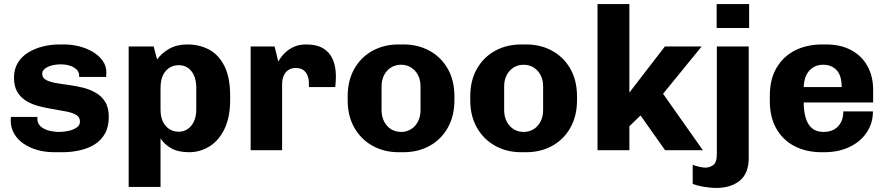

<svg xmlns="http://www.w3.org/2000/svg" viewBox="-20 -740 4363 946"><path d="M249 10Q203 10 164 -1Q125 -12 95.5 -32.5Q66 -53 49.5 -81.5Q33 -110 33 -145Q33 -150 33 -154Q33 -158 34 -164H165Q164 -162 164 -160Q164 -158 164 -156Q164 -132 180 -117.5Q196 -103 221 -96.5Q246 -90 273 -90Q293 -90 316.5 -95Q340 -100 357 -111Q374 -122 374 -141Q374 -162 356.5 -173Q339 -184 310 -190Q281 -196 246.5 -201.5Q212 -207 177 -215.5Q142 -224 113 -240.5Q84 -257 66.5 -285Q49 -313 49 -358Q49 -399 67.5 -430Q86 -461 118.5 -481Q151 -501 191 -511Q231 -521 273 -521H296Q334 -521 371 -511.5Q408 -502 438 -484Q468 -466 486 -440.5Q504 -415 504 -384Q504 -378 503.5 -371.5Q503 -365 503 -361H370V-369Q370 -379 364 -389Q358 -399 346 -406.5Q334 -414 317.5 -418.5Q301 -423 279 -423Q261 -423 244 -419.5Q227 -416 214.5 -410Q202 -404 195 -395.5Q188 -387 188 -377Q188 -357 205.5 -347Q223 -337 252.5 -331.5Q282 -326 317 -321.5Q352 -317 387 -308.5Q422 -300 451 -283.5Q480 -267 498 -238.5Q516 -210 516 -164Q516 -115 497 -81.5Q478 -48 445.5 -28Q413 -8 372 1Q331 10 287 10Z M614 181V-511H737L754 -447Q776 -478 813.5 -499.5Q851 -521 903 -521Q963 -521 1010.5 -495.5Q1058 -470 1086 -414Q1114 -358 1114 -268V-247Q1114 -162 1086 -104.5Q1058 -47 1012 -18.5Q966 10 912 10Q858 10 823.5 -9.5Q789 -29 771 -58V181ZM860 -91Q885 -91 904.5 -104Q924 -117 935.5 -141.5Q947 -166 947 -199V-307Q947 -344 935.5 -369Q924 -394 904.5 -406.5Q885 -419 860 -419Q836 -419 815.5 -406.5Q795 -394 783 -369.5Q771 -345 771 -307V-199Q771 -165 782.5 -141Q794 -117 814.5 -104Q835 -91 860 -91Z M1215 0V-511H1333L1351 -437Q1354 -441 1362.5 -454.5Q1371 -468 1388 -483.5Q1405 -499 1430 -510Q1455 -521 1489 -521Q1540 -521 1572 -502Q1604 -483 1619.5 -447.5Q1635 -412 1635 -363Q1635 -352 1634 -337.5Q1633 -323 1632 -311H1502V-333Q1502 -350 1495.5 -367Q1489 -384 1475 -394.5Q1461 -405 1437 -405Q1419 -405 1406 -398Q1393 -391 1385 -379.5Q1377 -368 1373.5 -354.5Q1370 -341 1370 -327V0Z M1944 10Q1872 10 1815 -22Q1758 -54 1725.5 -111.5Q1693 -169 1693 -246V-265Q1693 -343 1725.5 -400.5Q1758 -458 1815 -489.5Q1872 -521 1944 -521H1968Q2040 -521 2097 -489.5Q2154 -458 2186.5 -400.5Q2219 -343 2219 -265V-246Q2219 -169 2186.5 -111Q2154 -53 2097 -21.5Q2040 10 1968 10ZM1956 -90Q1983 -90 2004.5 -103Q2026 -116 2039 -140.5Q2052 -165 2052 -198V-313Q2052 -347 2039 -371Q2026 -395 2004.5 -408Q1983 -421 1956 -421Q1929 -421 1907.5 -408Q1886 -395 1873 -371Q1860 -347 1860 -313V-198Q1860 -165 1873 -140.5Q1886 -116 1907.5 -103Q1929 -90 1956 -90Z M2548 10Q2476 10 2419 -22Q2362 -54 2329.5 -111.5Q2297 -169 2297 -246V-265Q2297 -343 2329.5 -400.5Q2362 -458 2419 -489.5Q2476 -521 2548 -521H2572Q2644 -521 2701 -489.5Q2758 -458 2790.5 -400.5Q2823 -343 2823 -265V-246Q2823 -169 2790.5 -111Q2758 -53 2701 -21.5Q2644 10 2572 10ZM2560 -90Q2587 -90 2608.5 -103Q2630 -116 2643 -140.5Q2656 -165 2656 -198V-313Q2656 -347 2643 -371Q2630 -395 2608.5 -408Q2587 -421 2560 -421Q2533 -421 2511.5 -408Q2490 -395 2477 -371Q2464 -347 2464 -313V-198Q2464 -165 2477 -140.5Q2490 -116 2511.5 -103Q2533 -90 2560 -90Z M2924 0V-720H3081V-284L3256 -511H3437L3247 -278L3443 0H3257L3136 -171L3081 -118V0Z M3509 186Q3493 186 3471 183.5Q3449 181 3428 176.5Q3407 172 3393 166V72Q3405 77 3424.5 81.5Q3444 86 3455 86Q3476 86 3494 73.5Q3512 61 3512 17V-511H3669V39Q3669 114 3625 150Q3581 186 3509 186ZM3511 -602V-720H3671V-602Z M4028 10Q3953 10 3895.5 -19.5Q3838 -49 3805.5 -105.5Q3773 -162 3773 -242V-269Q3773 -350 3806.5 -406.5Q3840 -463 3898 -492Q3956 -521 4031 -521H4050Q4122 -521 4174 -493Q4226 -465 4254 -414.5Q4282 -364 4282 -298V-235H3940Q3940 -193 3949.5 -160Q3959 -127 3980.5 -108.5Q4002 -90 4037 -90Q4068 -90 4089.5 -102Q4111 -114 4123 -136.5Q4135 -159 4135 -191H4281Q4281 -133 4250.5 -87.5Q4220 -42 4166 -16Q4112 10 4040 10ZM3940 -311H4127Q4127 -368 4102 -394.5Q4077 -421 4036 -421Q3995 -421 3968.5 -393Q3942 -365 3940 -311Z"/></svg>

Font: Chivo Medium
Style: Bold
Weight: 700
Version: Version 2.002